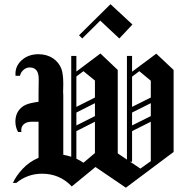

<svg xmlns="http://www.w3.org/2000/svg" viewBox="-20 -873 874 905"><path d="M367.5 -691.7 352.5 -706.7 500.8 -853.3 604.2 -757.5 542.5 -691.7 452.5 -775.8ZM129.2 -299.2Q104.2 -299.2 90.8 -286.2Q77.5 -273.3 80.8 -250.8H65Q52.5 -274.2 52.5 -300Q52.5 -328.3 65.8 -348.8Q79.2 -369.2 101.7 -379.2Q120 -387.5 161.7 -393.3V-430.8L162.5 -500.8Q162.5 -555 120 -555Q103.3 -555 90.4 -543.3Q77.5 -531.7 74.2 -515.8H53.3Q49.2 -558.3 80.8 -587.9Q112.5 -617.5 161.7 -617.5Q180.8 -617.5 198.3 -612.5Q215.8 -607.5 229.6 -598.3Q243.3 -589.2 253.3 -576.7Q263.3 -564.2 269.2 -549.2Q278.3 -525 278.3 -476.7Q278.3 -470 277.9 -457.5Q277.5 -445 277.5 -439.2L278.3 -425V-143.3Q297.5 -140 315.8 -134.2Q315.8 -213.3 315.8 -371.7Q315.8 -530 315.8 -609.2H340V-535.8L453.3 -620.8L535 -543.3V-150L578.3 -120.8Q578.3 -202.5 578.3 -365Q578.3 -527.5 578.3 -609.2H602.5V-535L716.7 -620L798.3 -543.3V-156.7L573.3 11.7L430 -85.8L318.3 5.8Q261.7 -54.2 178.3 -54.2Q110 -54.2 56.7 -10.8H40.8Q55.8 -44.2 87.1 -77.5Q118.3 -110.8 161.7 -129.2Q161.7 -157.5 161.7 -214.2Q161.7 -270.8 161.7 -299.2Q156.7 -299.2 145.4 -299.2Q134.2 -299.2 129.2 -299.2ZM340 -125Q357.5 -116.7 373.3 -105.8L427.5 -151.7V-299.2L340 -255Q340 -233.3 340 -190Q340 -146.7 340 -125ZM340 -369.2 427.5 -413.3V-493.3L373.3 -537.5L340 -512.5Q340 -488.3 340 -440.8Q340 -393.3 340 -369.2ZM340 -342.5V-281.7L427.5 -325.8V-386.7ZM602.5 -369.2 690.8 -413.3V-492.5L636.7 -537.5L602.5 -511.7Q602.5 -487.5 602.5 -440Q602.5 -392.5 602.5 -369.2ZM602.5 -342.5V-281.7L690.8 -325.8V-386.7ZM602.5 -255Q602.5 -230.8 602.5 -182.5Q602.5 -134.2 602.5 -110.8H593.3L641.7 -78.3L690.8 -113.3V-299.2Z"/></svg>

Font: Chomsky
Style: Regular
Weight: 400
Version: Version 2.3